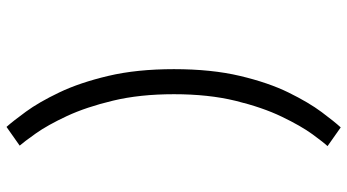

<svg xmlns="http://www.w3.org/2000/svg" viewBox="-258 -588 1067 590"><g transform="rotate(90 275.0 -292.5)"><path d="M369.5 220.5Q352 201 322.8 161Q293.5 121 263.5 58.2Q233.5 -4.5 212.8 -92Q192 -179.5 192 -294Q192 -409.5 212.8 -497Q233.5 -584.5 264 -646.5Q294.5 -708.5 324 -748Q353.5 -787.5 371 -806.5L428.5 -766Q418 -755 392.2 -719.8Q366.5 -684.5 338 -625.2Q309.5 -566 289.2 -483Q269 -400 269 -294Q269 -189 288.8 -106.8Q308.5 -24.5 336.2 35Q364 94.5 389.8 130.8Q415.5 167 427 180Z"/></g></svg>

Font: Trispace SemiCondensed Light
Style: Regular
Weight: 300
Width: 4
Designer: Tyler Finck
Foundry: Etcetera Type Company
Version: Version 1.210; ttfautohint (v1.8.3)